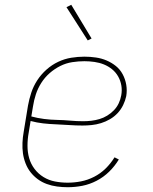

<svg xmlns="http://www.w3.org/2000/svg" viewBox="-20 -775 640 803"><path d="M263 8Q241 8 218.5 5Q196 2 175.5 -5.5Q155 -13 138 -25.5Q121 -38 108 -54.5Q95 -71 87 -91.5Q79 -112 76 -133.5Q73 -155 74 -178Q75 -201 79 -223L97 -333Q102 -361 111 -388Q120 -415 136 -439.5Q152 -464 174.5 -484Q197 -504 223.5 -516.5Q250 -529 278 -533.5Q306 -538 333 -538Q357 -538 381 -534.5Q405 -531 426 -522Q447 -513 464.5 -499Q482 -485 493 -464.5Q504 -444 508 -420.5Q512 -397 508 -373Q504 -354 495 -335.5Q486 -317 472 -302Q458 -287 440 -276.5Q422 -266 402.5 -260Q383 -254 363.5 -252Q344 -250 325 -250Q297 -250 269.5 -252Q242 -254 214.5 -255Q187 -256 160.5 -259Q134 -262 108 -269L100 -220Q95 -193 95 -165.5Q95 -138 102 -113.5Q109 -89 124.5 -68.5Q140 -48 162 -34.5Q184 -21 210 -16Q236 -11 263 -11Q291 -11 319 -16.5Q347 -22 373.5 -35.5Q400 -49 421.5 -70Q443 -91 459 -117L477 -108Q460 -80 436.5 -57Q413 -34 384 -19Q355 -4 324.5 2Q294 8 263 8ZM328 -268Q345 -268 362 -270Q379 -272 396 -277Q413 -282 428.5 -291.5Q444 -301 456.5 -314Q469 -327 476.5 -343Q484 -359 487 -376Q491 -397 487.5 -417.5Q484 -438 474 -455.5Q464 -473 448.5 -485.5Q433 -498 414.5 -505.5Q396 -513 375 -516Q354 -519 333 -519Q308 -519 282 -515Q256 -511 232 -499Q208 -487 187.5 -469Q167 -451 152.5 -428Q138 -405 130 -380.5Q122 -356 118 -330L111 -288Q137 -281 164 -277.5Q191 -274 218.5 -273.5Q246 -273 273.5 -270.5Q301 -268 328 -268ZM347 -606 258 -745 278 -755 363 -614Z"/></svg>

Font: Iosevka Slab Thin Extended
Style: Italic
Weight: 100
Width: 7
Italic angle: -9°
Monospace: yes
Designer: Belleve Invis
Foundry: Belleve Invis
Version: Version 11.1.0; ttfautohint (v1.8.3)